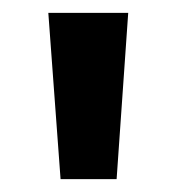

<svg xmlns="http://www.w3.org/2000/svg" viewBox="-20 -978 273 298"><path d="M74 -700 55 -958H179L161 -700Z"/></svg>

Font: Noto Sans Khmer UI Condensed SemiBold
Style: Regular
Weight: 600
Width: 3
Designer: Danh Hong and the Monotype Design Team
Foundry: Monotype Imaging Inc.
Version: Version 2.002; ttfautohint (v1.8.4.7-5d5b)